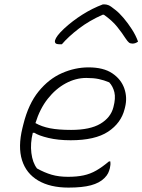

<svg xmlns="http://www.w3.org/2000/svg" viewBox="-20 -842 647 872"><path d="M382 -536Q450 -536 490 -509Q530 -482 544.5 -440.5Q559 -399 548 -355L546 -347Q530 -283 471 -244Q412 -205 301 -205Q244 -205 200 -215.5Q156 -226 136 -239H129Q117 -191 122.5 -147Q128 -103 148 -77Q182 -58 214.5 -48.5Q247 -39 289 -39Q329 -39 359.5 -45.5Q390 -52 417 -67.5Q444 -83 475 -109H481Q482 -100 481.5 -93.5Q481 -87 479 -78Q476 -66 471 -55.5Q466 -45 454 -33Q432 -11 393 -0.5Q354 10 291 10Q208 10 153.5 -22Q99 -54 80 -114.5Q61 -175 82 -261L86 -277Q109 -370 155.5 -427Q202 -484 261.5 -510Q321 -536 382 -536ZM372 -488Q324 -488 278.5 -463.5Q233 -439 197 -393.5Q161 -348 141 -283Q169 -267 207 -259.5Q245 -252 303 -252Q389 -252 436 -280Q483 -308 495 -355Q506 -396 499.5 -423Q493 -450 476 -468Q452 -478 428.5 -483Q405 -488 372 -488ZM447 -822H456Q463 -822 472.5 -818.5Q482 -815 504 -797Q521 -784 541 -760.5Q561 -737 579 -709Q597 -681 607 -653Q595 -644 582 -644Q572 -644 566 -648.5Q560 -653 550 -668Q534 -693 512 -720.5Q490 -748 452 -775H446Q385 -748 338 -712Q291 -676 261 -641H251Q236 -641 232 -646Q228 -651 230 -659Q233 -669 242.5 -681.5Q252 -694 271 -712Q309 -747 354 -775.5Q399 -804 447 -822Z"/></svg>

Font: Recursive Sn Csl St Lt
Style: Italic
Weight: 300
Italic angle: -15°
Version: Version 1.079;hotconv 1.0.112;makeotfexe 2.5.65598; ttfautoh